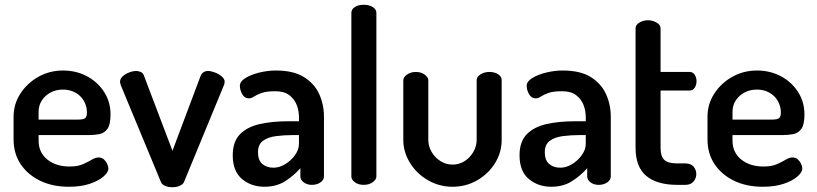

<svg xmlns="http://www.w3.org/2000/svg" viewBox="-20 -776 3428 806"><path d="M269 8Q201 8 149 -17Q97 -42 67 -86.5Q37 -131 37 -191V-286Q37 -339 65.5 -383Q94 -427 141 -453.5Q188 -480 245 -480Q299 -480 344 -456.5Q389 -433 416.5 -391Q444 -349 444 -295Q444 -253 431 -235Q418 -217 397 -213Q376 -209 353 -209H142V-186Q142 -136 178.5 -106.5Q215 -77 272 -77Q307 -77 329 -87Q351 -97 366 -106Q381 -115 394 -115Q407 -115 416 -107Q425 -99 430 -88Q435 -77 435 -68Q435 -53 414.5 -35Q394 -17 357 -4.5Q320 8 269 8ZM142 -274H308Q330 -274 337.5 -280Q345 -286 345 -304Q345 -330 332 -352.5Q319 -375 296 -387.5Q273 -400 244 -400Q216 -400 193 -388Q170 -376 156 -355Q142 -334 142 -306Z M704 10Q687 10 673.5 4.5Q660 -1 656 -11L488 -416Q487 -419 485.5 -424Q484 -429 484 -433Q484 -446 495.5 -456Q507 -466 522.5 -472Q538 -478 552 -478Q562 -478 571.5 -473.5Q581 -469 584 -459L704 -143L822 -457Q826 -467 834 -472.5Q842 -478 854 -478Q865 -478 881.5 -472Q898 -466 910.5 -455.5Q923 -445 923 -433Q923 -428 922 -424Q921 -420 919 -416L752 -11Q747 -1 733.5 4.5Q720 10 704 10Z M1090 8Q1035 8 996 -24.5Q957 -57 957 -124Q957 -181 987 -212Q1017 -243 1069.5 -255Q1122 -267 1191 -267H1235V-285Q1235 -311 1225.5 -335.5Q1216 -360 1194.5 -376.5Q1173 -393 1136 -393Q1099 -393 1079 -386Q1059 -379 1047 -371Q1035 -363 1025 -363Q1007 -363 997 -380.5Q987 -398 987 -416Q987 -434 1010.5 -448.5Q1034 -463 1069 -471.5Q1104 -480 1138 -480Q1212 -480 1256 -452.5Q1300 -425 1320 -381Q1340 -337 1340 -286V-35Q1340 -21 1325.5 -10.5Q1311 0 1289 0Q1269 0 1255 -10.5Q1241 -21 1241 -35V-70Q1215 -40 1178 -16Q1141 8 1090 8ZM1128 -72Q1153 -72 1177.5 -87Q1202 -102 1218.5 -125Q1235 -148 1235 -172V-209H1210Q1172 -209 1138 -204.5Q1104 -200 1083.5 -184.5Q1063 -169 1063 -137Q1063 -103 1081.5 -87.5Q1100 -72 1128 -72Z M1507 0Q1484 0 1469.5 -11Q1455 -22 1455 -35V-722Q1455 -737 1469.5 -746.5Q1484 -756 1507 -756Q1529 -756 1544.5 -746.5Q1560 -737 1560 -722V-35Q1560 -22 1544.5 -11Q1529 0 1507 0Z M1880 8Q1824 8 1776.5 -19.5Q1729 -47 1701 -92.5Q1673 -138 1673 -189V-439Q1673 -452 1688.5 -463Q1704 -474 1726 -474Q1747 -474 1762.5 -463Q1778 -452 1778 -439V-189Q1778 -163 1791.5 -139Q1805 -115 1828.5 -100Q1852 -85 1880 -85Q1908 -85 1931 -100Q1954 -115 1967.5 -139Q1981 -163 1981 -189V-440Q1981 -454 1997.5 -464Q2014 -474 2034 -474Q2057 -474 2071.5 -464Q2086 -454 2086 -440V-189Q2086 -136 2058 -91Q2030 -46 1983 -19Q1936 8 1880 8Z M2294 8Q2239 8 2200 -24.5Q2161 -57 2161 -124Q2161 -181 2191 -212Q2221 -243 2273.5 -255Q2326 -267 2395 -267H2439V-285Q2439 -311 2429.5 -335.5Q2420 -360 2398.5 -376.5Q2377 -393 2340 -393Q2303 -393 2283 -386Q2263 -379 2251 -371Q2239 -363 2229 -363Q2211 -363 2201 -380.5Q2191 -398 2191 -416Q2191 -434 2214.5 -448.5Q2238 -463 2273 -471.5Q2308 -480 2342 -480Q2416 -480 2460 -452.5Q2504 -425 2524 -381Q2544 -337 2544 -286V-35Q2544 -21 2529.5 -10.5Q2515 0 2493 0Q2473 0 2459 -10.5Q2445 -21 2445 -35V-70Q2419 -40 2382 -16Q2345 8 2294 8ZM2332 -72Q2357 -72 2381.5 -87Q2406 -102 2422.5 -125Q2439 -148 2439 -172V-209H2414Q2376 -209 2342 -204.5Q2308 -200 2287.5 -184.5Q2267 -169 2267 -137Q2267 -103 2285.5 -87.5Q2304 -72 2332 -72Z M2823 0Q2738 0 2693 -37.5Q2648 -75 2648 -156V-657Q2648 -672 2664.5 -681.5Q2681 -691 2700 -691Q2719 -691 2736 -681.5Q2753 -672 2753 -657V-474H2875Q2889 -474 2896.5 -462Q2904 -450 2904 -435Q2904 -420 2896.5 -408Q2889 -396 2875 -396H2753V-156Q2753 -120 2768.5 -105Q2784 -90 2823 -90H2857Q2880 -90 2891.5 -76.5Q2903 -63 2903 -45Q2903 -28 2891.5 -14Q2880 0 2857 0Z M3182 8Q3114 8 3062 -17Q3010 -42 2980 -86.5Q2950 -131 2950 -191V-286Q2950 -339 2978.5 -383Q3007 -427 3054 -453.5Q3101 -480 3158 -480Q3212 -480 3257 -456.5Q3302 -433 3329.5 -391Q3357 -349 3357 -295Q3357 -253 3344 -235Q3331 -217 3310 -213Q3289 -209 3266 -209H3055V-186Q3055 -136 3091.5 -106.5Q3128 -77 3185 -77Q3220 -77 3242 -87Q3264 -97 3279 -106Q3294 -115 3307 -115Q3320 -115 3329 -107Q3338 -99 3343 -88Q3348 -77 3348 -68Q3348 -53 3327.5 -35Q3307 -17 3270 -4.5Q3233 8 3182 8ZM3055 -274H3221Q3243 -274 3250.5 -280Q3258 -286 3258 -304Q3258 -330 3245 -352.5Q3232 -375 3209 -387.5Q3186 -400 3157 -400Q3129 -400 3106 -388Q3083 -376 3069 -355Q3055 -334 3055 -306Z"/></svg>

Font: Dosis SemiBold
Style: Regular
Weight: 600
Designer: EdgarTolentino, PabloImpallari, IginoMarini
Foundry: EdgarTolentino, PabloImpallari, IginoMarini
Version: Version 3.001; ttfautohint (v1.8.2)